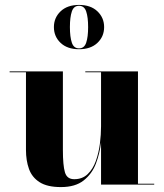

<svg xmlns="http://www.w3.org/2000/svg" viewBox="-20 -750 666 780"><path d="M199 -640Q199 -678 226.2 -704Q253.5 -730 301 -730Q348.5 -730 375.8 -704Q403 -678 403 -640Q403 -601.5 375.8 -575.8Q348.5 -550 301 -550Q253.5 -550 226.2 -575.8Q199 -601.5 199 -640ZM264 -640Q264 -600 271.8 -576.8Q279.5 -553.5 301 -553.5Q322.5 -553.5 330.2 -576.8Q338 -600 338 -640Q338 -680 330.2 -703.2Q322.5 -726.5 301 -726.5Q279.5 -726.5 271.8 -703.2Q264 -680 264 -640ZM235.5 -460V-141Q235.5 -78 243.8 -50Q252 -22 281.5 -22Q314.5 -22 336 -42.5Q357.5 -63 369.2 -95.8Q381 -128.5 385.8 -165.8Q390.5 -203 390.5 -237V-456.5H326.5V-460H540.5V-3.5H606.5V0H390.5V-171.5Q385.5 -127.5 369.8 -85.8Q354 -44 320 -17Q286 10 227.5 10Q172 10 141 -9.8Q110 -29.5 97.8 -63.5Q85.5 -97.5 85.5 -141V-456.5H19V-460Z"/></svg>

Font: Bodoni* 48
Style: Bold
Weight: 700
Version: Version 2.2